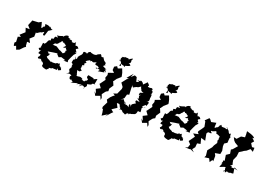

<svg xmlns="http://www.w3.org/2000/svg" viewBox="-5 -1729 4050 2935"><g transform="rotate(30 2020.0 -261.5)"><path d="M401 -538C400 -539 392 -562 315 -548C344 -514 314 -475 297 -515C328 -494 289 -447 286 -478L273 -510L253 -550L213 -518L107 -493L118 -498L114 -480L97 -403L149 -360L84 -350L117 -288L56 -209L91 -192L48 -170L66 -88L49 -68L61 -25L70 -19L96 -37L126 15L170 -12L212 -75L236 -100L226 -111L210 -174L259 -180L217 -234L266 -296L253 -385C230 -373 294 -342 263 -366C287 -359 284 -394 343 -416C299 -380 346 -425 364 -438C360 -362 378 -389 394 -389L406 -480L444 -514L459 -534C436 -509 391 -561 411 -557Z M882 -85 824 -102 813 -132C783 -132 831 -161 784 -115C799 -151 721 -87 769 -102C753 -114 726 -92 687 -94C692 -70 686 -117 671 -87C634 -116 597 -95 576 -147C576 -120 604 -138 607 -202C588 -151 575 -213 550 -201L636 -232L706 -254L700 -244L745 -210L781 -232L857 -222L834 -203L905 -213L895 -241C901 -267 920 -340 931 -372C898 -321 959 -389 948 -408C899 -383 951 -430 941 -414C931 -435 884 -443 943 -474C918 -498 912 -512 859 -478C904 -488 873 -487 861 -546C851 -501 812 -520 795 -508C822 -536 816 -496 784 -542C809 -530 717 -527 765 -544C694 -536 740 -573 708 -567C647 -555 649 -485 648 -525C622 -521 606 -494 558 -490C575 -470 603 -463 571 -462C516 -465 557 -416 530 -409C542 -445 544 -407 496 -403C529 -409 494 -415 514 -373C460 -361 494 -313 449 -277C429 -292 475 -292 430 -281L433 -217C417 -193 473 -236 402 -171C420 -204 420 -133 461 -169C453 -146 430 -105 462 -108C501 -126 486 -72 477 -64C454 -58 499 -16 508 -56C508 -23 532 5 504 -50C580 -54 520 24 554 -34C559 -18 600 -26 590 26C603 41 608 46 675 49C705 13 715 -1 686 4C755 0 744 -30 757 -20C822 -31 764 -18 821 -29C807 -63 818 -58 837 -33C851 -47 908 -51 844 -94ZM796 -326 772 -293 716 -311H703L637 -339L571 -331C578 -347 576 -323 591 -366C612 -374 624 -364 645 -406C629 -404 655 -403 669 -451C717 -452 665 -421 708 -445C728 -421 790 -436 725 -376C798 -380 765 -431 775 -380C834 -342 771 -374 795 -327Z M1121 -257 1122 -290C1148 -308 1161 -264 1124 -350C1139 -312 1126 -324 1161 -350C1128 -354 1122 -365 1192 -416C1184 -374 1212 -419 1235 -431C1198 -455 1204 -400 1245 -408C1274 -425 1307 -452 1279 -398C1341 -377 1298 -408 1356 -381C1352 -328 1290 -354 1335 -363L1389 -356L1371 -324L1473 -360C1433 -358 1473 -400 1479 -357C1488 -416 1416 -386 1471 -411C1484 -411 1456 -414 1401 -433C1435 -489 1456 -453 1413 -470C1430 -499 1391 -501 1378 -516C1406 -498 1385 -496 1344 -547C1361 -563 1313 -534 1293 -543C1310 -532 1324 -542 1283 -574C1237 -549 1223 -527 1230 -527C1192 -520 1211 -510 1138 -519C1174 -479 1135 -521 1131 -526C1077 -492 1117 -494 1081 -458C1100 -482 1094 -485 1044 -478C1016 -457 1068 -456 1003 -380C1034 -429 1017 -392 997 -362C1012 -317 976 -301 963 -352C958 -302 1008 -327 959 -290L958 -240C1010 -221 970 -219 993 -180C979 -172 990 -202 998 -186C962 -114 1006 -117 970 -148C1002 -81 1026 -113 968 -48C992 -69 1012 -86 1059 -64C1054 -70 1032 -33 1045 -38C1043 7 1101 2 1081 -25C1096 22 1154 -7 1095 32C1135 26 1201 -26 1203 -3C1204 -21 1192 49 1195 -2C1274 -32 1299 -23 1230 21C1259 -29 1308 -36 1324 16C1284 -6 1365 -27 1330 -65C1331 -83 1337 -66 1398 -105C1366 -56 1380 -148 1449 -122C1410 -136 1434 -123 1427 -219L1376 -185L1369 -199L1278 -201C1277 -186 1255 -159 1304 -143C1302 -95 1276 -122 1270 -84C1254 -90 1195 -87 1233 -102C1162 -136 1163 -91 1119 -105C1137 -130 1102 -117 1098 -127C1132 -107 1112 -134 1090 -183C1139 -184 1123 -165 1156 -218C1138 -206 1086 -245 1163 -285Z M1628 0 1599 -51 1628 -107 1637 -120 1664 -141 1656 -182 1688 -254 1649 -313 1656 -315 1686 -379 1684 -371 1730 -430 1722 -455 1707 -491 1673 -548 1615 -514 1589 -539 1553 -510 1559 -453 1599 -427 1518 -381 1530 -349 1520 -297 1540 -269 1489 -165 1488 -173 1541 -122 1479 -76 1521 -10 1482 -34 1525 21 1593 -18 1628 33ZM1658 -592C1640 -617 1714 -563 1692 -597C1678 -611 1758 -621 1759 -652C1732 -662 1740 -672 1726 -658C1714 -677 1760 -665 1733 -734C1705 -695 1765 -758 1736 -758C1673 -701 1708 -756 1696 -705C1699 -745 1641 -718 1617 -719C1658 -739 1606 -695 1590 -710C1607 -716 1571 -684 1582 -657C1574 -687 1605 -599 1564 -644C1639 -626 1618 -580 1608 -567C1638 -560 1642 -566 1623 -604Z M1962 -477 1932 -544 1894 -553 1852 -499 1867 -566 1802 -457 1842 -460 1817 -443 1770 -355 1821 -305C1822 -294 1824 -284 1825 -273L1800 -177L1746 -148L1783 -134L1762 -113L1734 -74L1708 -19L1736 16L1709 105L1713 135L1729 136L1749 189L1761 235L1836 167L1812 221L1869 128L1890 99L1874 94L1843 75L1912 10L1867 -50C1921 -57 1905 -65 1942 -10C1935 -44 1978 34 1940 17C1998 -16 2015 42 2011 27C2053 35 2071 47 2064 39C2085 -19 2121 7 2107 20C2117 -23 2129 -3 2156 -20C2176 -63 2158 -49 2134 -18C2209 -36 2206 -52 2208 -123C2191 -87 2180 -106 2249 -107C2248 -161 2201 -180 2283 -202C2253 -214 2278 -177 2228 -195C2257 -251 2299 -247 2243 -277L2278 -231C2302 -319 2283 -302 2246 -300C2302 -309 2262 -369 2271 -378C2268 -398 2271 -439 2252 -425C2225 -396 2286 -453 2242 -483C2217 -475 2243 -498 2219 -455C2255 -523 2227 -504 2214 -513C2164 -489 2133 -504 2161 -524C2131 -563 2102 -549 2126 -575C2081 -499 2069 -498 2072 -490C2066 -521 1996 -546 2012 -517C1962 -507 1944 -519 2001 -499ZM1996 -104C1941 -119 1940 -113 1970 -116C1916 -148 1945 -175 1889 -118L1930 -173L1936 -239L1968 -254L1944 -358L1937 -410C1948 -367 2006 -369 1963 -381C2046 -448 2000 -387 2063 -454C2086 -398 2100 -423 2108 -435C2072 -435 2082 -385 2142 -390C2088 -349 2090 -385 2096 -320C2163 -377 2093 -317 2108 -308C2130 -273 2124 -258 2087 -275L2159 -240C2105 -219 2116 -259 2098 -218C2098 -227 2097 -202 2123 -191C2070 -139 2068 -160 2077 -99C2064 -143 2022 -150 2054 -81C2000 -121 1966 -68 1968 -125Z M2455 0 2426 -51 2455 -107 2464 -120 2491 -141 2483 -182 2515 -254 2476 -313 2483 -315 2513 -379 2511 -371 2557 -430 2549 -455 2534 -491 2500 -548 2442 -514 2416 -539 2380 -510 2386 -453 2426 -427 2345 -381 2357 -349 2347 -297 2367 -269 2316 -165 2315 -173 2368 -122 2306 -76 2348 -10 2309 -34 2352 21 2420 -18 2455 33ZM2485 -592C2467 -617 2541 -563 2519 -597C2505 -611 2585 -621 2586 -652C2559 -662 2567 -672 2553 -658C2541 -677 2587 -665 2560 -734C2532 -695 2592 -758 2563 -758C2500 -701 2535 -756 2523 -705C2526 -745 2468 -718 2444 -719C2485 -739 2433 -695 2417 -710C2434 -716 2398 -684 2409 -657C2401 -687 2432 -599 2391 -644C2466 -626 2445 -580 2435 -567C2465 -560 2469 -566 2450 -604Z M3035 -85 2977 -102 2966 -132C2936 -132 2984 -161 2937 -115C2952 -151 2874 -87 2922 -102C2906 -114 2879 -92 2840 -94C2845 -70 2839 -117 2824 -87C2787 -116 2750 -95 2729 -147C2729 -120 2757 -138 2760 -202C2741 -151 2728 -213 2703 -201L2789 -232L2859 -254L2853 -244L2898 -210L2934 -232L3010 -222L2987 -203L3058 -213L3048 -241C3054 -267 3073 -340 3084 -372C3051 -321 3112 -389 3101 -408C3052 -383 3104 -430 3094 -414C3084 -435 3037 -443 3096 -474C3071 -498 3065 -512 3012 -478C3057 -488 3026 -487 3014 -546C3004 -501 2965 -520 2948 -508C2975 -536 2969 -496 2937 -542C2962 -530 2870 -527 2918 -544C2847 -536 2893 -573 2861 -567C2800 -555 2802 -485 2801 -525C2775 -521 2759 -494 2711 -490C2728 -470 2756 -463 2724 -462C2669 -465 2710 -416 2683 -409C2695 -445 2697 -407 2649 -403C2682 -409 2647 -415 2667 -373C2613 -361 2647 -313 2602 -277C2582 -292 2628 -292 2583 -281L2586 -217C2570 -193 2626 -236 2555 -171C2573 -204 2573 -133 2614 -169C2606 -146 2583 -105 2615 -108C2654 -126 2639 -72 2630 -64C2607 -58 2652 -16 2661 -56C2661 -23 2685 5 2657 -50C2733 -54 2673 24 2707 -34C2712 -18 2753 -26 2743 26C2756 41 2761 46 2828 49C2858 13 2868 -1 2839 4C2908 0 2897 -30 2910 -20C2975 -31 2917 -18 2974 -29C2960 -63 2971 -58 2990 -33C3004 -47 3061 -51 2997 -94ZM2949 -326 2925 -293 2869 -311H2856L2790 -339L2724 -331C2731 -347 2729 -323 2744 -366C2765 -374 2777 -364 2798 -406C2782 -404 2808 -403 2822 -451C2870 -452 2818 -421 2861 -445C2881 -421 2943 -436 2878 -376C2951 -380 2918 -431 2928 -380C2987 -342 2924 -374 2948 -327Z M3411 -423C3413 -388 3417 -420 3491 -388C3477 -370 3447 -403 3513 -363C3454 -397 3512 -338 3485 -326L3501 -287L3476 -230L3463 -172L3474 -204L3425 -115C3432 -87 3440 -59 3449 -32L3440 0L3511 -23L3546 24L3568 -26L3588 -14L3574 -101L3547 -136L3626 -165L3627 -221L3602 -287L3596 -332L3625 -359C3625 -365 3610 -347 3632 -364C3642 -375 3616 -441 3635 -467C3654 -465 3590 -485 3631 -451C3611 -492 3615 -512 3610 -520C3595 -469 3557 -545 3577 -507C3556 -544 3564 -534 3504 -565C3551 -576 3503 -530 3519 -535C3478 -567 3429 -506 3422 -566C3422 -533 3375 -552 3403 -540C3389 -475 3366 -502 3360 -471C3322 -470 3320 -514 3349 -443L3336 -548L3260 -518L3228 -548L3209 -557L3162 -491L3179 -481L3209 -402L3190 -358L3162 -301L3161 -283L3188 -262L3109 -230L3158 -200L3108 -95L3154 -61L3146 -5L3106 16L3180 6L3196 -1L3263 16L3217 -14L3243 -64L3237 -128L3288 -147L3250 -232L3325 -224L3285 -330L3297 -360L3350 -368C3346 -408 3332 -361 3329 -405C3348 -395 3390 -436 3398 -436Z M3848 10C3851 23 3883 24 3906 5C3940 0 3923 7 3948 -7L3916 -96L3982 -79C3947 -77 3939 -85 3870 -71C3900 -93 3854 -86 3843 -87C3900 -130 3847 -139 3863 -128L3842 -185L3861 -260L3857 -332L3895 -365L3915 -386L3949 -411L3989 -461L4040 -442L4031 -508L3993 -498L3942 -556L3930 -512L3978 -590L3927 -625L3956 -632L3924 -652L3881 -663L3806 -672L3818 -622L3826 -575L3767 -555L3725 -490L3676 -492L3709 -449L3736 -429L3801 -404L3753 -323L3732 -305L3754 -242L3706 -196L3736 -108C3721 -139 3753 -91 3714 -109C3714 -122 3734 -58 3691 -33C3733 -70 3730 -70 3710 10C3734 11 3769 -34 3801 -29C3796 24 3820 -17 3808 45C3783 26 3807 3 3829 45Z"/></g></svg>

Font: Asimov Aggro
Style: It
Weight: 500
Designer: Google
Version: Version 2.000980; 2014